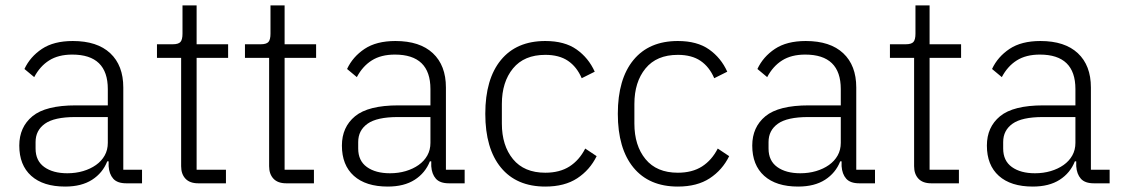

<svg xmlns="http://www.w3.org/2000/svg" viewBox="-20 -675 4130 707"><path d="M445 0Q412 0 397 -17Q382 -34 380 -63V-81H375Q358 -38 319 -13Q280 12 220 12Q139 12 95 -27.5Q51 -67 51 -139Q51 -207 99.5 -247Q148 -287 259 -287H377V-347Q377 -474 246 -474Q195 -474 161 -452.5Q127 -431 106 -391L70 -421Q91 -466 134.5 -495Q178 -524 248 -524Q338 -524 386 -479Q434 -434 434 -353V-50H503V0ZM228 -37Q259 -37 286 -45Q313 -53 333.5 -67.5Q354 -82 365.5 -102.5Q377 -123 377 -149V-244H257Q180 -244 145.5 -219.5Q111 -195 111 -152V-128Q111 -83 143 -60Q175 -37 228 -37Z M710 0Q679 0 663 -17Q647 -34 647 -63V-462H558V-512H616Q637 -512 644.5 -520.5Q652 -529 652 -551V-655H704V-512H820V-462H704V-50H812V0Z M1034 0Q1003 0 987 -17Q971 -34 971 -63V-462H882V-512H940Q961 -512 968.5 -520.5Q976 -529 976 -551V-655H1028V-512H1144V-462H1028V-50H1136V0Z M1633 0Q1600 0 1585 -17Q1570 -34 1568 -63V-81H1563Q1546 -38 1507 -13Q1468 12 1408 12Q1327 12 1283 -27.5Q1239 -67 1239 -139Q1239 -207 1287.5 -247Q1336 -287 1447 -287H1565V-347Q1565 -474 1434 -474Q1383 -474 1349 -452.5Q1315 -431 1294 -391L1258 -421Q1279 -466 1322.5 -495Q1366 -524 1436 -524Q1526 -524 1574 -479Q1622 -434 1622 -353V-50H1691V0ZM1416 -37Q1447 -37 1474 -45Q1501 -53 1521.5 -67.5Q1542 -82 1553.5 -102.5Q1565 -123 1565 -149V-244H1445Q1368 -244 1333.5 -219.5Q1299 -195 1299 -152V-128Q1299 -83 1331 -60Q1363 -37 1416 -37Z M1988 12Q1882 12 1824.5 -58Q1767 -128 1767 -256Q1767 -384 1824.5 -454Q1882 -524 1988 -524Q2059 -524 2103 -493Q2147 -462 2170 -411L2122 -387Q2104 -429 2071.5 -451Q2039 -473 1988 -473Q1910 -473 1869 -423Q1828 -373 1828 -292V-220Q1828 -139 1869 -89Q1910 -39 1988 -39Q2041 -39 2077 -62Q2113 -85 2135 -128L2177 -100Q2152 -49 2105.5 -18.5Q2059 12 1988 12Z M2476 12Q2370 12 2312.5 -58Q2255 -128 2255 -256Q2255 -384 2312.5 -454Q2370 -524 2476 -524Q2547 -524 2591 -493Q2635 -462 2658 -411L2610 -387Q2592 -429 2559.5 -451Q2527 -473 2476 -473Q2398 -473 2357 -423Q2316 -373 2316 -292V-220Q2316 -139 2357 -89Q2398 -39 2476 -39Q2529 -39 2565 -62Q2601 -85 2623 -128L2665 -100Q2640 -49 2593.5 -18.5Q2547 12 2476 12Z M3144 0Q3111 0 3096 -17Q3081 -34 3079 -63V-81H3074Q3057 -38 3018 -13Q2979 12 2919 12Q2838 12 2794 -27.5Q2750 -67 2750 -139Q2750 -207 2798.5 -247Q2847 -287 2958 -287H3076V-347Q3076 -474 2945 -474Q2894 -474 2860 -452.5Q2826 -431 2805 -391L2769 -421Q2790 -466 2833.5 -495Q2877 -524 2947 -524Q3037 -524 3085 -479Q3133 -434 3133 -353V-50H3202V0ZM2927 -37Q2958 -37 2985 -45Q3012 -53 3032.5 -67.5Q3053 -82 3064.5 -102.5Q3076 -123 3076 -149V-244H2956Q2879 -244 2844.5 -219.5Q2810 -195 2810 -152V-128Q2810 -83 2842 -60Q2874 -37 2927 -37Z M3409 0Q3378 0 3362 -17Q3346 -34 3346 -63V-462H3257V-512H3315Q3336 -512 3343.5 -520.5Q3351 -529 3351 -551V-655H3403V-512H3519V-462H3403V-50H3511V0Z M4008 0Q3975 0 3960 -17Q3945 -34 3943 -63V-81H3938Q3921 -38 3882 -13Q3843 12 3783 12Q3702 12 3658 -27.5Q3614 -67 3614 -139Q3614 -207 3662.5 -247Q3711 -287 3822 -287H3940V-347Q3940 -474 3809 -474Q3758 -474 3724 -452.5Q3690 -431 3669 -391L3633 -421Q3654 -466 3697.5 -495Q3741 -524 3811 -524Q3901 -524 3949 -479Q3997 -434 3997 -353V-50H4066V0ZM3791 -37Q3822 -37 3849 -45Q3876 -53 3896.5 -67.5Q3917 -82 3928.5 -102.5Q3940 -123 3940 -149V-244H3820Q3743 -244 3708.5 -219.5Q3674 -195 3674 -152V-128Q3674 -83 3706 -60Q3738 -37 3791 -37Z"/></svg>

Font: IBM Plex Sans Hebrew Light
Style: Regular
Weight: 300
Designer: Mike Abbink, Paul van der Laan, Pieter van Rosmalen, Yanek Iontef
Foundry: Bold Monday
Version: Version 1.2